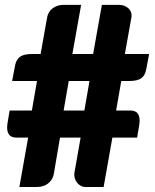

<svg xmlns="http://www.w3.org/2000/svg" viewBox="-20 -748 620 768"><path d="M576.5 -532 564.5 -469Q560 -445.5 544.8 -434.8Q529.5 -424 496.5 -424H465L444.5 -306H498.5Q522 -306 530.2 -294.8Q538.5 -283.5 538.5 -266.5Q538.5 -257 536.5 -245.5L528.5 -197.5H429.5L394.5 0H322.5Q312 0 302.8 -5Q293.5 -10 287.2 -18.5Q281 -27 278.5 -38Q276 -49 278.5 -61.5L302.5 -197.5H220L195.5 -54Q193 -39.5 186.2 -29.2Q179.5 -19 170.2 -12.5Q161 -6 149.8 -3Q138.5 0 126.5 0H57.5L92.5 -197.5H48.5Q25 -197.5 16.8 -208.8Q8.5 -220 8.5 -237Q8.5 -246.5 10.5 -258L18.5 -306H107.5L128 -424H28.5L40.5 -487Q45 -510 60.2 -521Q75.5 -532 108.5 -532H142.5L168.5 -678.5Q173 -702 191.2 -715.2Q209.5 -728.5 233.5 -728.5H304.5L269.5 -532H352.5L387.5 -728.5H456.5Q468.5 -728.5 478.2 -724.5Q488 -720.5 494.8 -713.8Q501.5 -707 504.5 -697.8Q507.5 -688.5 505.5 -677.5L479.5 -532ZM338 -424H255L234.5 -306H317.5Z"/></svg>

Font: Lato
Style: Regular
Weight: 900
Designer: Lukasz Dziedzic with Adam Twardoch and Botio Nikoltchev
Foundry: tyPoland Lukasz Dziedzic
Version: Version 2.010; 2014-09-01; http://www.latofonts.com/; ttfaut